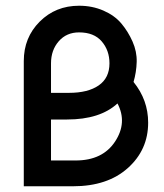

<svg xmlns="http://www.w3.org/2000/svg" viewBox="-20 -650 572 670"><path d="M446 -364Q497 -301 497 -222Q497 -127 426 -63.5Q355 0 235 0H63V-437Q63 -519 118.5 -574.5Q174 -630 256 -630Q302 -630 341 -613Q380 -596 403.5 -568Q427 -540 442.5 -505Q458 -470 457 -434Q456 -398 446 -364ZM158 -429V-326H221Q287 -326 324.5 -352Q362 -378 362 -429Q362 -474 335 -505.5Q308 -537 256 -537Q212 -537 185 -506Q158 -475 158 -429ZM158 -90H244Q338 -90 381.5 -156Q425 -222 390 -289Q329 -233 214 -233H158Z"/></svg>

Font: Gulax
Style: Regular
Weight: 400
Designer: Morgan Gilbert
Foundry: VTF
Version: Version 1.001;hotconv 1.0.109;makeotfexe 2.5.65596